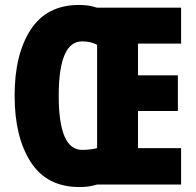

<svg xmlns="http://www.w3.org/2000/svg" viewBox="-20 -745 791 775"><path d="M371 -714H711V-569H537V-441H698V-297H537V-147H711V0H371Q341 10 301 10Q169 10 104 -91Q39 -192 39 -359Q39 -526 104 -625.5Q169 -725 299 -725Q341 -725 371 -714ZM217 -358Q217 -140 311 -140Q344 -140 372 -147V-564Q347 -578 311 -578Q217 -578 217 -358Z"/></svg>

Font: Noto Sans UI CondBlack
Style: Regular
Weight: 900
Width: 3
Designer: Monotype Design Team
Foundry: Monotype Imaging Inc.
Version: Version 1.001